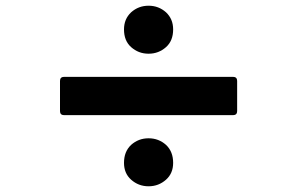

<svg xmlns="http://www.w3.org/2000/svg" viewBox="-20 -716 1040 672"><path d="M439 -551C456 -536 476 -528 500 -528C524 -528 544 -536 561 -551C578 -566 586 -587 586 -613C586 -637 578 -657 561 -673C544 -688 524 -696 500 -696C476 -696 456 -688 439 -673C422 -657 414 -637 414 -613C414 -587 422 -566 439 -551ZM190 -433V-327C190 -318 195 -313 204 -313H796C805 -313 810 -318 810 -327V-433C810 -442 805 -447 796 -447H204C195 -447 190 -442 190 -433ZM439 -87C456 -72 476 -64 500 -64C524 -64 544 -72 561 -87C578 -102 586 -122 586 -146C586 -172 578 -193 561 -209C544 -224 524 -232 500 -232C476 -232 456 -224 439 -209C422 -193 414 -172 414 -146C414 -122 422 -102 439 -87Z"/></svg>

Font: LINE Seed JP_OTF Bold
Style: Regular
Weight: 700
Designer: LINE & Fontrix & Fontworks
Version: Version 1.009